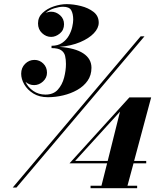

<svg xmlns="http://www.w3.org/2000/svg" viewBox="-20 -830 770 952"><path d="M433.5 -494Q433.5 -457 414.2 -429.5Q395 -402 363 -384Q331 -366 293 -357Q255 -348 217.5 -348Q175 -348 145.5 -366.2Q116 -384.5 100.5 -411.2Q85 -438 85 -464.5Q85 -494 104.5 -513.5Q124 -533 151 -533Q176 -533 194.5 -515Q213 -497 213 -469.5Q213 -444 193.2 -426Q173.5 -408 149 -408Q125.5 -408 106.5 -424Q118.5 -397.5 144.8 -379.2Q171 -361 205.5 -361Q244.5 -361 266.5 -385.2Q288.5 -409.5 297.8 -445Q307 -480.5 307 -513Q307 -535 302.8 -552.8Q298.5 -570.5 283.2 -581Q268 -591.5 235.5 -591.5V-603Q267.5 -603 288.5 -617.5Q309.5 -632 321.5 -653.5Q333.5 -675 338.2 -696.5Q343 -718 343 -732.5Q343 -761.5 333.2 -779Q323.5 -796.5 292.5 -796.5Q274 -796.5 249.2 -789Q224.5 -781.5 206 -765.5Q220 -772 233.5 -772Q258 -772 277.8 -754.5Q297.5 -737 297.5 -710Q297.5 -681 276.8 -664Q256 -647 233.5 -647Q208.5 -647 188.5 -665.8Q168.5 -684.5 168.5 -714Q168.5 -745 191.2 -766.2Q214 -787.5 247 -798.5Q280 -809.5 310.5 -809.5Q344 -809.5 381 -800.2Q418 -791 443.8 -771Q469.5 -751 469.5 -717.5Q469.5 -690.5 445.2 -665Q421 -639.5 377.2 -621Q333.5 -602.5 275 -597.5Q353 -592 393.2 -565.2Q433.5 -538.5 433.5 -494ZM677.5 -650H696.5L61.5 100H43ZM660 91V103H429V91H483L511 -20H324.5L621.5 -347H729.5L645 -32H705V-20H642L612 91ZM352.5 -32H514L575 -276.5Z"/></svg>

Font: Bodoni* 11pt Fatface
Style: Italic
Weight: 900
Italic angle: -13°
Version: Version 2.3